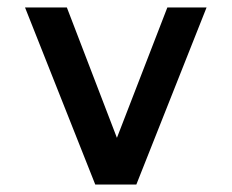

<svg xmlns="http://www.w3.org/2000/svg" viewBox="-20 -494 620 514"><path d="M235 0 47 -474H159L293 -125L428 -474H533L345 0Z"/></svg>

Font: Sometype Mono SemiBold
Style: Regular
Weight: 600
Designer: Ryoichi Tsunekawa
Foundry: Dharma Type
Version: Version 1.001